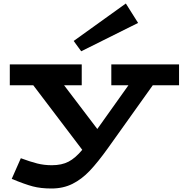

<svg xmlns="http://www.w3.org/2000/svg" viewBox="-20 -839 1043 1097"><path d="M1003 -352H853L597 7Q539 88 493 136.5Q447 185 394 211.5Q341 238 274 238Q213 238 167.5 226Q122 214 47 183L99 65Q153 85 192.5 95Q232 105 276 105Q333 105 372 84.5Q411 64 450 17L170 -352H36V-471H447V-352H346L536 -102L714 -352H616V-471H1003ZM444 -546 769 -708 699 -819 401 -605Z"/></svg>

Font: BioRhyme Expanded ExtraBold
Style: Regular
Weight: 800
Width: 7
Designer: Aoife Mooney
Foundry: Aoife Mooney Type
Version: Version 1.001